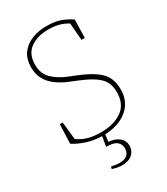

<svg xmlns="http://www.w3.org/2000/svg" viewBox="-219 -785 952 1094"><g transform="rotate(-30 257.5 -237.5)"><path d="M243 13Q184 13 134 -4Q84 -21 55 -41L60 -167H79L91 -51Q128 -26 162.5 -17.5Q197 -9 243 -9Q326 -9 379.5 -46.5Q433 -84 433 -163Q433 -200 419.5 -228Q406 -256 371 -280.5Q336 -305 272 -331L235 -346Q155 -378 117.5 -422Q80 -466 80 -527Q80 -585 107.5 -620.5Q135 -656 178.5 -672.5Q222 -689 271 -689Q326 -689 361.5 -676.5Q397 -664 432 -641L429 -521H407L398 -634Q370 -651 340 -659Q310 -667 272 -667Q200 -667 153.5 -633.5Q107 -600 107 -530Q107 -472 142 -437Q177 -402 236 -378L276 -362Q351 -332 390.5 -303.5Q430 -275 445 -242Q460 -209 460 -164Q460 -109 432 -69Q404 -29 355 -8Q306 13 243 13ZM224 77 237 0H257L249 59Q293 62 318 83.5Q343 105 343 137Q343 171 319 192.5Q295 214 250 214Q234 214 219 211Q204 208 188 203L192 188Q207 191 220.5 193Q234 195 246 195Q281 195 297 179Q313 163 313 138Q313 111 293.5 94Q274 77 224 77Z"/></g></svg>

Font: Source Serif 4 ExtraLight
Style: Regular
Weight: 200
Designer: Frank Grießhammer
Foundry: Adobe
Version: Version 4.005;hotconv 1.1.0;makeotfexe 2.6.0